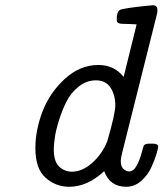

<svg xmlns="http://www.w3.org/2000/svg" viewBox="-20 -714 629 739"><path d="M116.2 -144Q116.2 -213.9 144 -285.9Q171.9 -357.9 230 -410.9Q288.1 -463.9 358.9 -463.9Q418.9 -463.9 455.1 -418.9H456.1L505.9 -620.1Q492.7 -621.1 477.8 -621.6Q462.9 -622.1 455.6 -622.1Q448.2 -622.1 441.2 -623.5Q434.1 -625 431.6 -628.4Q429.2 -631.8 429.2 -640.1Q429.2 -666 439.9 -674.8Q443.8 -678.7 475.8 -683.3Q507.8 -688 538.1 -690.9L567.9 -693.8Q585.9 -693.8 585.9 -675.8Q585.9 -664.6 584 -659.2L450.2 -126Q445.3 -107.9 444.8 -94.2Q444.8 -73.2 455.3 -63.7Q465.8 -54.2 477.1 -54.2Q494.1 -54.2 506.1 -76.7Q518.1 -99.1 525.1 -125.5Q532.2 -151.9 534.2 -154.8Q539.1 -160.6 554.2 -161.1H567.9Q588.9 -161.1 588.9 -148.9Q588.9 -144 582.5 -122.1Q576.2 -100.1 562.5 -70.1Q548.8 -40 523.4 -17.6Q498 4.9 465.8 4.9Q402.8 4.9 380.9 -55.2Q316.9 4.9 246.1 4.9Q195.3 4.9 155.8 -29.5Q116.2 -64 116.2 -144ZM187 -140.1Q187 -91.3 208 -72.3Q229 -53.2 256.8 -53.2Q296.9 -53.2 335.4 -87.6Q374 -122.1 393.1 -170.9Q423.8 -275.9 423.8 -309.1Q423.8 -348.1 405.5 -376.5Q387.2 -404.8 349.1 -404.8Q313 -404.8 283 -380.9Q252.9 -356.9 236.1 -323.5Q219.2 -290 207 -251Q194.8 -211.9 190.9 -183.6Q187 -155.3 187 -140.1Z"/></svg>

Font: CMU Concrete
Style: Italic
Weight: 500
Italic angle: -14.04°
Version: Version 0.7.0